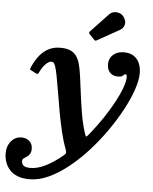

<svg xmlns="http://www.w3.org/2000/svg" viewBox="-142 -829 913 1144"><g transform="rotate(5 314.0 -257.0)"><path d="M552.5 -751Q543 -765 526.5 -771Q510 -777 493 -773.8Q476 -770.5 464 -757.5L360 -647.5Q352 -639.5 360 -630.5L389 -600.5Q394 -595 397.5 -595Q401 -595 407 -599L537.5 -672Q558 -683.5 563.5 -705.2Q569 -727 552.5 -751ZM548.5 -394Q566.5 -394 574 -398.5Q581.5 -403 584.8 -407.2Q588 -411.5 594 -411.5Q602 -411.5 602 -394Q602 -369.5 587.8 -330.2Q573.5 -291 547.8 -243Q522 -195 487.2 -143Q452.5 -91 412 -41Q398 -23.5 393.5 -21.5Q389 -19.5 381.5 -45.5Q365.5 -95.5 355.5 -154.8Q345.5 -214 338.2 -272.5Q331 -331 324.2 -379Q317.5 -427 309 -454.5Q301 -480 287.8 -497.8Q274.5 -515.5 252 -525.2Q229.5 -535 193 -535Q155.5 -535 125.8 -520.5Q96 -506 72.2 -477.8Q48.5 -449.5 29.5 -407.5Q25 -397 24.2 -393Q23.5 -389 35 -384L62 -370Q71.5 -366 74 -369Q76.5 -372 80.5 -380.5Q97.5 -414.5 115.5 -431Q133.5 -447.5 145.5 -447.5Q158.5 -447.5 163 -440.2Q167.5 -433 170.5 -425Q177.5 -406 185.5 -364.2Q193.5 -322.5 202.5 -267.5Q211.5 -212.5 222.2 -152.8Q233 -93 246.2 -37.2Q259.5 18.5 276 61.5Q282.5 80.5 281.5 86.2Q280.5 92 266.5 104Q217.5 144.5 169 169.2Q120.5 194 76.5 194Q47 194 35.8 183.8Q24.5 173.5 24.5 156.5Q24.5 147 32.2 141.2Q40 135.5 50.2 129Q60.5 122.5 68 111.2Q75.5 100 75.5 80Q75.5 50 56.2 33.8Q37 17.5 9 17.5Q-16.5 17.5 -36 31.5Q-55.5 45.5 -66.2 68.2Q-77 91 -77 118.5Q-77 146 -68.5 171.5Q-60 197 -41.8 217.5Q-23.5 238 6 249.8Q35.5 261.5 77 261.5Q133.5 261.5 192.8 234Q252 206.5 310.8 159.2Q369.5 112 423.8 51.8Q478 -8.5 524 -74.5Q570 -140.5 604.5 -205.2Q639 -270 658.2 -326.8Q677.5 -383.5 677.5 -424.5Q677.5 -458 666.2 -484.2Q655 -510.5 632 -525.8Q609 -541 573.5 -541Q545 -541 525 -530.2Q505 -519.5 494.5 -501.8Q484 -484 484 -463Q484 -432 501 -413Q518 -394 548.5 -394Z"/></g></svg>

Font: Besley SemiBold
Style: Italic
Weight: 600
Italic angle: -13°
Designer: Owen Earl
Foundry: indestructible type*
Version: Version 2.001